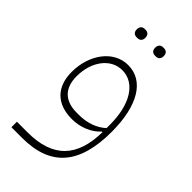

<svg xmlns="http://www.w3.org/2000/svg" viewBox="-246 -630 939 939"><g transform="rotate(45 223.5 -160.5)"><path d="M288 -504H293C309 -504 320 -513 320 -532C320 -552 309 -561 293 -561H288C272 -561 261 -552 261 -532C261 -513 272 -504 288 -504ZM161 -504H166C182 -504 193 -513 193 -532C193 -552 182 -561 166 -561H161C145 -561 134 -552 134 -532C134 -513 145 -504 161 -504ZM39 240H113C310 240 402 132 402 -91C402 -272 337 -379 228 -379C128 -379 56 -280 56 -160C56 -57 114 3 220 3C278 3 333 -20 367 -58H371C369 115 287 202 113 202H39ZM230 -36H214C132 -36 88 -80 88 -162C88 -264 146 -341 225 -341C316 -341 371 -247 371 -111V-86C335 -53 286 -36 230 -36Z"/></g></svg>

Font: IBM Plex Arabic ExtraLight
Style: Regular
Weight: 200
Designer: Mike Abbink, Paul van der Laan, Pieter van Rosmalen, Wael Morcos, Khajak Apelian
Foundry: Bold Monday
Version: Version 1.0